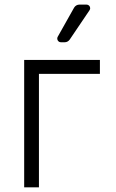

<svg xmlns="http://www.w3.org/2000/svg" viewBox="-20 -802 497 822"><path d="M407.7 -545.5V-485.8H146.7V0H83.5V-545.5ZM226.9 -644.2 297.2 -769.2Q300.8 -775.2 306.8 -778.8Q312.9 -782.3 320 -782.3H350.5Q357.2 -782.3 361.7 -777.7Q366.1 -773.1 366.1 -766.7Q366.1 -762.8 363.3 -758.2L278.4 -632.5Q274.5 -627.1 269 -624.1Q263.5 -621.1 257.1 -621.1H240.4Q234 -621.1 229.6 -625.7Q225.1 -630.3 225.1 -636.7Q225.1 -641 226.9 -644.2Z"/></svg>

Font: DeltaSans Light
Style: Regular
Weight: 300
Designer: Rasmus Andersson
Foundry: rsms
Version: Version 3.012